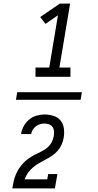

<svg xmlns="http://www.w3.org/2000/svg" viewBox="-20 -870 540 1060"><path d="M176 -446V-497H252L300 -786L231 -738L202 -776L310 -850H367L308 -497H369V-446ZM283 170H48Q51 151 55 133Q59 115 66 97Q73 79 83.5 62.5Q94 46 107.5 31.5Q121 17 137.5 5.5Q154 -6 171 -15Q188 -24 206 -32.5Q224 -41 239.5 -53.5Q255 -66 264.5 -83.5Q274 -101 277 -119Q277 -120 277 -120Q277 -120 277 -120Q279 -133 278 -146Q277 -159 270 -169Q263 -179 251 -183.5Q239 -188 226 -188Q214 -188 201.5 -184.5Q189 -181 178.5 -173Q168 -165 161 -154Q154 -143 152 -130H96Q100 -153 111 -173.5Q122 -194 140.5 -209.5Q159 -225 181.5 -231.5Q204 -238 226 -238Q251 -238 275 -230.5Q299 -223 314 -205Q329 -187 332.5 -162Q336 -137 332 -112Q329 -92 321 -73.5Q313 -55 299.5 -39Q286 -23 269 -11.5Q252 0 233.5 10Q215 20 197 30Q179 40 163 53.5Q147 67 135 83.5Q123 100 116 120H241L246 91H297ZM68 -319 75 -361H432L425 -319Z"/></svg>

Font: Iosevka Curly Slab LtObl
Style: Regular
Weight: 300
Italic angle: -9°
Monospace: yes
Designer: Belleve Invis
Foundry: Belleve Invis
Version: Version 11.0.0; ttfautohint (v1.8.3)